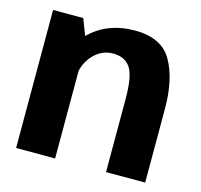

<svg xmlns="http://www.w3.org/2000/svg" viewBox="-91 -697 835 796"><g transform="rotate(15 326.5 -299.0)"><path d="M43.5 0H211V-493L173 -592.5H43.5ZM429.5 0H597.5V-316.5Q597.5 -443 553.5 -520.5Q509.5 -598 395 -598Q274.5 -598 199.2 -521.8Q124 -445.5 124 -367L206 -329.5Q206 -397.5 242.8 -440Q279.5 -482.5 331.5 -482.5Q381.5 -482.5 405.5 -447.5Q429.5 -412.5 429.5 -314Z"/></g></svg>

Font: Anybody Thin
Style: Bold
Weight: 700
Version: Version 1.113;gftools[0.9.25]